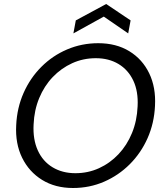

<svg xmlns="http://www.w3.org/2000/svg" viewBox="-20 -928 821 960"><path d="M345 12Q256 12 190.5 -28.5Q125 -69 90.5 -139.5Q56 -210 61 -302Q65 -389 98 -463.5Q131 -538 187 -594Q243 -650 316 -681Q389 -712 471 -712Q561 -712 626.5 -672Q692 -632 726 -561.5Q760 -491 755 -399Q751 -312 718 -237.5Q685 -163 629 -107Q573 -51 500.5 -19.5Q428 12 345 12ZM357 -62Q420 -62 475 -87Q530 -112 572.5 -157Q615 -202 640 -263Q665 -324 668 -396Q672 -471 646.5 -525Q621 -579 572.5 -608Q524 -637 459 -637Q396 -637 341 -612Q286 -587 243.5 -542.5Q201 -498 176 -437.5Q151 -377 148 -306Q144 -231 169 -176Q194 -121 243 -91.5Q292 -62 357 -62ZM347 -761 359 -826 511 -908 633 -826 621 -761 499 -845Z"/></svg>

Font: DM Sans Italic
Style: Regular
Weight: 400
Italic angle: -10°
Designer: Colophon Foundry, Jonny Pinhorn
Foundry: Colophon Foundry
Version: Version 4.004; ttfautohint (v1.8.4.7-5d5b)